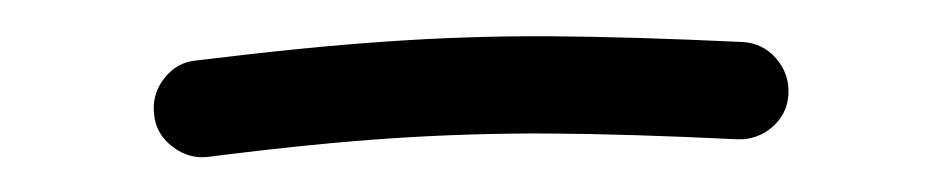

<svg xmlns="http://www.w3.org/2000/svg" viewBox="-20 -61 525 107"><path d="M65.9 2.9Q64.5 -8.3 71.5 -17.3Q78.6 -26.4 89.4 -27.3Q149.4 -34.7 194.6 -37.8Q239.7 -41 285.9 -40.8Q332 -40.5 393.6 -37.6Q404.8 -37.1 412.4 -28.6Q419.9 -20 419.4 -8.8Q418.9 2.4 410.4 9.8Q401.9 17.1 390.6 16.6Q330.6 13.7 286.1 13.4Q241.7 13.2 198 16.1Q154.3 19 96.2 26.4Q85.4 27.8 76.2 20.8Q66.9 13.7 65.9 2.9Z"/></svg>

Font: Mikhak-DS2-FD Light
Style: Regular
Weight: 300
Designer: Amin Abedi
Version: Version 3.2